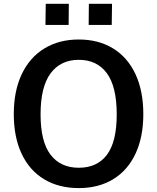

<svg xmlns="http://www.w3.org/2000/svg" viewBox="-20 -952 804 982"><path d="M50.5 -368.5Q50.5 -486.5 91.2 -572.5Q132 -658.5 207 -704.2Q282 -750 383 -750Q483.5 -750 558 -704.5Q632.5 -659 672.8 -573Q713 -487 713 -368.5Q713 -251 673 -165.8Q633 -80.5 558.5 -35.2Q484 10 383 10Q281 10 206 -35Q131 -80 90.8 -165.2Q50.5 -250.5 50.5 -368.5ZM383 -94Q477 -94 527 -160.5Q577 -227 577 -367Q577 -509 526.5 -577.5Q476 -646 383 -646Q290 -646 238.8 -577Q187.5 -508 187.5 -367Q187.5 -227.5 238.5 -160.8Q289.5 -94 383 -94ZM434.5 -932.5H553L551.5 -824.5H433.5ZM214 -932.5H332L331 -824.5H212.5Z"/></svg>

Font: 1883 Sans SemiBold
Style: Regular
Weight: 600
Designer: 1883 Sans project is a fork of Public Sans.
Version: Version 1.009